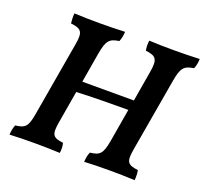

<svg xmlns="http://www.w3.org/2000/svg" viewBox="-118 -819 1027 962"><g transform="rotate(20 395.0 -338.0)"><path d="M654 -676C605 -676 561 -677 521 -679C518 -660 519 -642 522 -626C577 -619 591 -606 579 -536L551 -371H276L303 -530C316 -603 329 -618 381 -626C388 -643 391 -661 392 -679C346 -677 301 -676 256 -676C207 -676 163 -677 122 -679C120 -660 121 -642 123 -626C178 -619 193 -608 180 -536L112 -141C100 -69 87 -56 35 -50C28 -34 25 -17 24 3C61 1 111 0 160 0C206 0 248 1 292 3C295 -16 294 -34 290 -50C234 -57 223 -69 236 -142L265 -312C345 -316 462 -317 541 -317L511 -141C498 -67 484 -56 433 -50C426 -34 423 -17 422 3C459 1 509 0 558 0C604 0 646 1 691 3C693 -16 692 -34 689 -50C629 -57 622 -73 634 -142L701 -530C714 -603 727 -618 779 -626C787 -643 789 -661 790 -679C745 -677 699 -676 654 -676Z"/></g></svg>

Font: Vollkorn Semibold
Style: Italic
Weight: 600
Italic angle: -11°
Designer: Friedrich Althausen
Foundry: Friedrich Althausen
Version: Version 4.015;PS 004.015;hotconv 1.0.88;makeotf.lib2.5.64775